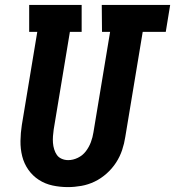

<svg xmlns="http://www.w3.org/2000/svg" viewBox="-20 -755 714 783"><path d="M257 8Q225 8 194.5 1.5Q164 -5 138.5 -21.5Q113 -38 95.5 -63Q78 -88 70.5 -118Q63 -148 63.5 -180.5Q64 -213 69 -245L132 -625H99V-735H313V-625H265L199 -227Q197 -213 196 -199.5Q195 -186 196 -172.5Q197 -159 201 -146Q205 -133 212 -123Q219 -113 231.5 -107.5Q244 -102 258 -102Q278 -102 297.5 -111.5Q317 -121 330 -138Q343 -155 350.5 -175Q358 -195 361 -215L429 -625H396L395 -735H674L656 -625H562L491 -197Q487 -170 478 -143Q469 -116 453 -91.5Q437 -67 414.5 -47Q392 -27 366 -14.5Q340 -2 312 3Q284 8 257 8Z"/></svg>

Font: Iosevka HT Extrabold Extended
Style: Italic
Weight: 800
Width: 7
Italic angle: -9°
Monospace: yes
Designer: Belleve Invis
Foundry: Belleve Invis
Version: Version 32.3.0; ttfautohint (v1.8.4)